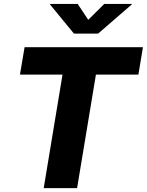

<svg xmlns="http://www.w3.org/2000/svg" viewBox="-20 -971 758 991"><path d="M83 -585.9 106.9 -727.5H717.8L694.3 -585.9H475.1L377.9 0H205.6L302.7 -585.9ZM380.9 -950.7 435.5 -868.7 518.1 -950.7H660.2L659.7 -947.8L486.3 -797.4H361.8L238.3 -947.8L238.8 -950.7Z"/></svg>

Font: Inter 16pt ExtraBold
Style: Italic
Weight: 800
Italic angle: -9.3988°
Version: Version 4.001;git-66647c0bb